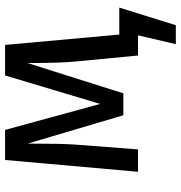

<svg xmlns="http://www.w3.org/2000/svg" viewBox="2 -569 717 761"><g transform="rotate(-90 360.5 -188.5)"><path d="M604 -74.2H710.9L641.1 149.9H565.9L601.1 0H521L497.1 -249Q491.2 -307.1 491.2 -438L371.1 -58.1H284.2L171.9 -437Q171.9 -305.2 168 -250L148.9 0H60.1L106.9 -526.9H226.1L329.1 -149.9L441.9 -526.9H563Z"/></g></svg>

Font: FiraGO
Style: Regular
Weight: 400
Designer: bBox Type
Foundry: bBox Type GmbH
Version: Version 1.001;PS 001.001;hotconv 1.0.88;makeotf.lib2.5.64775